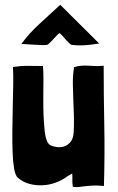

<svg xmlns="http://www.w3.org/2000/svg" viewBox="-20 -777 490 800"><path d="M69 -594Q102 -592 119.5 -591Q137 -590 146.5 -589.5Q156 -589 161.5 -589Q167 -589 176 -590Q180 -591 187 -598Q194 -605 202 -613.5Q210 -622 217 -629.5Q224 -637 228 -639Q233 -636 240 -628Q247 -620 254.5 -611.5Q262 -603 269 -596.5Q276 -590 279 -590Q303 -587 323.5 -588Q344 -589 359.5 -591Q375 -593 384 -594.5Q393 -596 394 -595L231 -757Q187 -716 145 -678Q103 -640 69 -594ZM283 -1Q283 2 291 2.5Q299 3 309 2Q319 1 329 -0.5Q339 -2 343 -2Q355 -3 363 -3.5Q371 -4 378 -4Q385 -4 393 -3.5Q401 -3 413 -2Q417 -134 414.5 -257Q412 -380 412 -503Q388 -501 372 -502Q356 -503 343 -503.5Q330 -504 317.5 -503Q305 -502 288 -497V-493Q283 -460 283.5 -427Q284 -394 285.5 -360.5Q287 -327 288 -293Q289 -259 287 -225Q285 -198 273 -184.5Q261 -171 246 -166.5Q231 -162 215.5 -164.5Q200 -167 192 -171Q191 -172 190 -172Q189 -172 188 -173Q180 -179 175.5 -190Q171 -201 168.5 -215Q166 -229 165 -243.5Q164 -258 163 -270Q161 -297 160.5 -328Q160 -359 160.5 -390Q161 -421 161 -450Q161 -479 159 -502Q124 -502 96.5 -502.5Q69 -503 34 -498Q36 -464 35 -419Q34 -374 33 -325.5Q32 -277 31.5 -229.5Q31 -182 32.5 -142Q34 -102 39 -73.5Q44 -45 55 -36Q76 -18 102 -11Q128 -4 155.5 -5Q183 -6 209 -15Q235 -24 256 -39Q261 -43 268.5 -47Q276 -51 281 -54Q282 -40 281.5 -29Q281 -18 283 -1Z"/></svg>

Font: Londrina Solid
Style: Regular
Weight: 400
Designer: Marcelo Magalhaes
Foundry: Marcelo Magalhães
Version: Version 1.002